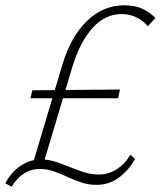

<svg xmlns="http://www.w3.org/2000/svg" viewBox="-24 -684 607 725"><path d="M97 -56 211 -438Q243 -545 304 -604.5Q365 -664 446 -664Q486 -664 514.5 -650.5Q543 -637 563 -616L534 -585Q517 -606 491 -618.5Q465 -631 435 -631Q373 -631 326 -579Q279 -527 250 -434L137 -56ZM20 21 -4 8Q12 -22 33 -41.5Q54 -61 78.5 -71.5Q103 -82 130 -82Q159 -82 186.5 -73Q214 -64 240.5 -53Q267 -42 294 -33.5Q321 -25 349 -25Q387 -25 418.5 -46Q450 -67 468 -100L486 -84Q462 -41 425 -13.5Q388 14 340 14Q310 14 283 5Q256 -4 230.5 -16Q205 -28 179.5 -37Q154 -46 125 -46Q93 -46 66.5 -29Q40 -12 20 21ZM91 -313 98 -343 429 -346 422 -313Z"/></svg>

Font: Ysabeau ExtraLight
Style: Italic
Weight: 250
Italic angle: -12°
Version: Version 2.000;gftools[0.9.27.dev2+g8671c4b]